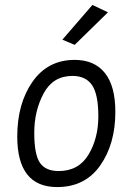

<svg xmlns="http://www.w3.org/2000/svg" viewBox="-20 -753 506 779"><path d="M274 -445Q195 -445 157 -374Q119 -303 119 -214.5Q119 -126 142 -92.5Q165 -59 218 -59Q299 -59 339 -125.5Q379 -192 379 -281Q379 -370 353.5 -407.5Q328 -445 274 -445ZM212 6Q50 6 50 -199Q50 -333 112 -421.5Q174 -510 283 -510Q363 -510 405.5 -457Q448 -404 448 -299Q448 -169 386.5 -81.5Q325 6 212 6ZM283 -571 233 -592 355 -733 418 -703Z"/></svg>

Font: Gudea
Style: Italic
Weight: 400
Version: Version 1.002